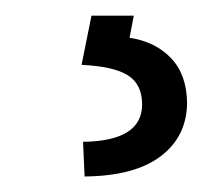

<svg xmlns="http://www.w3.org/2000/svg" viewBox="-20 -23 286 246"><path d="M97.2 -2.9H151.4L146 25.4Q178.7 30.3 199 51.3Q219.2 72.3 219.7 108.9Q219.2 152.3 185.5 177.5Q151.9 202.6 88.4 203.1L86.4 158.7Q162.1 157.7 162.1 110.8Q162.1 85 143.8 73.5Q125.5 62 84.5 60.1Z"/></svg>

Font: Interop Light
Style: Regular
Weight: 300
Designer: Rasmus Andersson, Google, Jang Haemin
Foundry: jhaemin
Version: Version 1.007